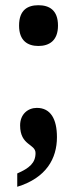

<svg xmlns="http://www.w3.org/2000/svg" viewBox="-20 -561 296 735"><path d="M127 -385C168 -385 202 -405 202 -463C202 -523 168 -541 127 -541C86 -541 53 -523 53 -463C53 -405 86 -385 127 -385ZM46 154C157 120 198 46 198 -36C198 -105 174 -148 121 -148C87 -148 57 -124 57 -81C57 -3 116 -11 116 25C116 63 92 83 46 103Z"/></svg>

Font: Noto Serif Tamil ExtraCondensed ExtraBold
Style: Regular
Weight: 800
Width: 2
Designer: Indian Type Foundry, Tom Grace, and the Monotype Design Team
Foundry: Monotype Imaging Inc.
Version: Version 2.004